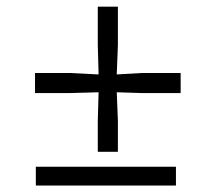

<svg xmlns="http://www.w3.org/2000/svg" viewBox="-20 -572 665 592"><path d="M281.5 -104V-199.5L284 -287.5L193.5 -285H88V-347H193.5L284 -342.5L281.5 -433V-551.5H343.5V-433L340 -342.5L418.5 -347H537V-285H418.5L340 -287.5L343.5 -199.5V-104ZM90.5 0V-58H522.5V0Z"/></svg>

Font: Merriweather 36pt Light
Style: Regular
Weight: 300
Designer: Eben Sorkin
Foundry: Eben Sorkin
Version: Version 2.100